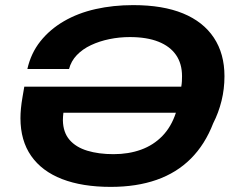

<svg xmlns="http://www.w3.org/2000/svg" viewBox="-20 -719 928 751"><path d="M413 12Q302 12 223 -18.5Q144 -49 102 -109Q60 -169 60 -257Q60 -275 62 -295.5Q64 -316 68 -339L75 -380H689Q691 -391 691.5 -401.5Q692 -412 692 -421Q692 -470 668.5 -504Q645 -538 599.5 -556Q554 -574 488 -574Q447 -574 408 -566Q369 -558 336 -542.5Q303 -527 280.5 -503.5Q258 -480 250 -449H87Q101 -511 138 -557.5Q175 -604 230 -636Q285 -668 354 -683.5Q423 -699 501 -699Q617 -699 696 -666.5Q775 -634 816.5 -571.5Q858 -509 858 -421Q858 -371 846.5 -324.5Q835 -278 814 -237Q782 -154 726.5 -98.5Q671 -43 592.5 -15.5Q514 12 413 12ZM424 -116Q483 -116 531.5 -133.5Q580 -151 615 -187Q650 -223 668 -278H228Q227 -270 226.5 -262.5Q226 -255 226 -248Q227 -201 252 -172Q277 -143 321.5 -129.5Q366 -116 424 -116Z"/></svg>

Font: Archivo SemiExpanded
Style: Bold Italic
Weight: 700
Width: 6
Italic angle: -10°
Designer: Hector Gatti
Foundry: Omnibus-Type
Version: Version 2.001